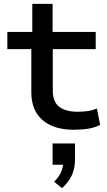

<svg xmlns="http://www.w3.org/2000/svg" viewBox="-20 -662 553 993"><path d="M361 9Q258 9 200 -41Q142 -91 142 -185V-408H18V-497H147V-642H252V-497H475V-408H253V-193Q253 -135 286.5 -109.5Q320 -84 381 -84Q409 -84 433.5 -87.5Q458 -91 481 -101L498 -16Q471 -2 436.5 3.5Q402 9 361 9ZM301 311 260 278Q285 253 296 227.5Q307 202 308 174L326 190H252V80H368V162Q368 208 352 243.5Q336 279 301 311Z"/></svg>

Font: Nunito Sans 7pt Expanded Medium
Style: Regular
Weight: 500
Width: 7
Designer: Vernon Adams
Foundry: Vernon Adams
Version: Version 3.101;gftools[0.9.27]